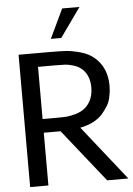

<svg xmlns="http://www.w3.org/2000/svg" viewBox="-62 -1002 724 1048"><g transform="rotate(-5 300.0 -478.0)"><path d="M414 -956 300 -796H243L319 -956ZM540 -513Q540 -499 538.5 -485Q537 -471 532 -447.5Q527 -424 514.5 -403.5Q502 -383 483.5 -361.5Q465 -340 433.5 -323.5Q402 -307 361 -299L598 0H482L252 -289Q236 -289 203 -289H160V0H60V-725H227Q287 -725 319.5 -723Q352 -721 397.5 -708.5Q443 -696 473 -670Q540 -613 540 -513ZM160 -364H229Q270 -364 291.5 -365.5Q313 -367 343.5 -376Q374 -385 395 -403Q440 -443 440 -513Q440 -578 400 -615Q382 -631 355 -639.5Q328 -648 308.5 -649Q289 -650 252 -650H160Z"/></g></svg>

Font: Edlo
Style: Regular
Weight: 400
Monospace: yes
Version: Version 0.01